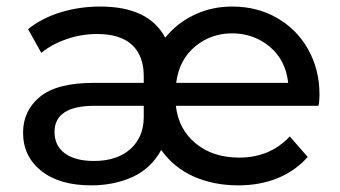

<svg xmlns="http://www.w3.org/2000/svg" viewBox="-20 -555 1029 581"><path d="M49.8 -153.8Q49.8 -219.7 100.8 -262Q151.9 -304.2 263.2 -304.2H415V-324.2Q415 -386.2 379.6 -419.2Q344.2 -452.1 273.9 -452.1Q226.1 -452.1 181.2 -436.5Q136.2 -420.9 105 -395L64.9 -466.8Q106 -500 163.1 -517.6Q220.2 -535.2 283.2 -535.2Q430.2 -535.2 480 -440.9Q515.1 -484.9 567.6 -510Q620.1 -535.2 683.1 -535.2Q758.3 -535.2 818.6 -500.5Q878.9 -465.8 912.8 -405Q946.8 -344.2 946.8 -268.1Q946.8 -249 943.8 -234.9H512.2Q520 -164.1 572 -121.1Q624 -78.1 704.1 -78.1Q796.9 -78.1 856.9 -142.1L911.1 -80.1Q874 -38.1 820.6 -16.1Q767.1 5.9 701.2 5.9Q627 5.9 566.9 -20.5Q506.8 -46.9 467.8 -101.1Q437 -44.9 381.1 -19.5Q325.2 5.9 255.9 5.9Q159.7 5.9 104.7 -38.1Q49.8 -82 49.8 -153.8ZM145 -155.8Q145 -113.8 176.5 -90.8Q208 -67.9 264.2 -67.9Q334 -67.9 374.5 -104Q415 -140.1 415 -201.2V-234.9H267.1Q145 -234.9 145 -155.8ZM513.2 -304.2H852.1Q844.2 -374 795.7 -414.1Q747.1 -454.1 682.1 -454.1Q618.2 -454.1 570.1 -414.1Q522 -374 513.2 -304.2Z"/></svg>

Font: Montserrat Medium
Style: Regular
Weight: 500
Designer: Julieta Ulanovsky
Foundry: Julieta Ulanovsky
Version: Version 7.200